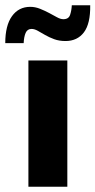

<svg xmlns="http://www.w3.org/2000/svg" viewBox="-39 -710 363 730"><path d="M69 0V-480H217V0ZM-19 -546Q-19 -613 6.5 -648.5Q32 -684 76 -684Q95 -684 113.5 -676.5Q132 -669 148 -660.5Q164 -652 177.5 -644.5Q191 -637 202 -637Q222 -637 227.5 -653.5Q233 -670 234 -690H304Q305 -620 280 -587Q255 -554 210 -554Q186 -554 167 -561Q148 -568 132.5 -577Q117 -586 104.5 -593Q92 -600 81 -600Q65 -600 58.5 -585Q52 -570 51 -546Z"/></svg>

Font: Ek Mukta ExtraBold
Style: Regular
Weight: 800
Designer: Girish Dalvi and Yashodeep Gholap
Foundry: Ek Type
Version: Version 2.538;PS 1.002;hotconv 16.6.51;makeotf.lib2.5.65220;